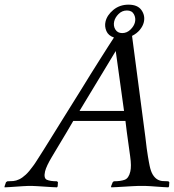

<svg xmlns="http://www.w3.org/2000/svg" viewBox="-39 -798 747 824"><path d="M512.6 -778C487.3 -778 465.6 -770.5 447.4 -755.5C429.3 -740.5 418.1 -723.7 413.8 -705C410.7 -691.7 411.9 -678.3 417.5 -665C423.1 -651.7 434 -642.3 450.1 -637C443.9 -627.7 435.6 -614.8 425.2 -598.5C414.7 -582.2 403.2 -564 390.6 -544C378 -524 364.6 -502.7 350.3 -480C336.1 -457.3 322.5 -435.3 309.6 -414C280 -366.7 254.8 -326.3 234.1 -293C213.4 -259.7 195.9 -231.5 181.6 -208.5C167.3 -185.5 155.7 -166.8 146.7 -152.5C137.7 -138.2 130.4 -126.7 124.7 -118C119.1 -109.3 114.9 -102.8 112.2 -98.5C109.6 -94.2 106.9 -90.3 104.1 -87C92.2 -70.3 81.4 -57.5 71.7 -48.5C62 -39.5 52.6 -32.8 43.6 -28.5C34.6 -24.2 26 -21.7 17.8 -21C9.7 -20.3 1.3 -20 -7.4 -20L-13.3 -16L-19.5 2L-19.4 6C-14.7 6 -7.8 5.7 1.3 5C10.5 4.3 20.2 3.7 30.3 3C40.5 2.3 50.3 1.7 59.8 1C69.3 0.3 76.3 0 81 0H100C104.7 0 111.9 0.3 121.8 1C131.6 1.7 142 2.3 152.8 3C163.7 3.7 174 4.3 183.8 5C193.7 5.7 200.9 6 205.6 6L208.5 2L209.7 -16L205.6 -20C186.3 -20 171.8 -22.2 162.1 -26.5C152.5 -30.8 149.9 -42.7 154.3 -62C157.9 -77.3 168 -98.8 184.7 -126.5C201.4 -154.2 222.3 -189 247.3 -231L275.4 -279H499.4L505.3 -231C511 -189 515.8 -154.2 519.7 -126.5C523.7 -98.8 523.9 -77.3 520.3 -62C515.9 -42.7 507.8 -30.8 496.1 -26.5C484.5 -22.2 469 -20 449.6 -20L444.7 -16L437.5 2L438.6 6C443.3 6 451 5.7 461.8 5C472.7 4.3 484 3.7 495.8 3C507.6 2.3 519 1.7 529.8 1C540.6 0.3 548.3 0 553 0H586C590.7 0 597.4 0.3 606.3 1C615.1 1.7 624.5 2.3 634.3 3C644.2 3.7 653.7 4.3 662.8 5C672 5.7 679 6 683.6 6L686.5 2L687.7 -16L683.6 -20C675 -20 666.5 -20.3 658.4 -21C650.2 -21.7 642.6 -24.2 635.6 -28.5C628.6 -32.8 622.3 -39.5 616.7 -48.5C611.1 -57.5 606.6 -70.3 603.1 -87C602.2 -91.7 601.1 -97.2 599.9 -103.5C598.7 -109.8 597.3 -117.7 595.8 -127C594.3 -136.3 592.6 -147.7 590.7 -161C588.8 -174.3 586.8 -191 584.7 -211L527.7 -644C541.2 -650.7 552.4 -659.3 561.2 -670C570 -680.7 575.7 -691.7 578.3 -703C582.6 -721.7 579.2 -738.8 568.2 -754.5C557.1 -770.2 538.6 -778 512.6 -778ZM302.3 -322 457.7 -579 493.3 -322ZM485.5 -656C472.1 -656 462.3 -661.2 456 -671.5C449.8 -681.8 448.1 -693.3 451 -706C453.6 -717.3 459.9 -728 469.9 -738C479.9 -748 491.8 -753 505.8 -753C519.8 -753 529.8 -747.7 535.7 -737C541.5 -726.3 543.1 -715 540.3 -703C537.7 -691.7 531.2 -681 520.9 -671C510.6 -661 498.8 -656 485.5 -656Z"/></svg>

Font: Quattrocento
Style: Italic
Weight: 400
Italic angle: -13°
Designer: Pablo Impallari
Foundry: Pablo Impallari, Igino Marini, Branda Gallo
Version: Version 2.000